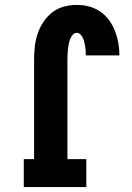

<svg xmlns="http://www.w3.org/2000/svg" viewBox="-20 -763 540 783"><path d="M77 0V-114H119V-520Q119 -547 122 -573.5Q125 -600 133.5 -625.5Q142 -651 157 -673.5Q172 -696 193 -712.5Q214 -729 240.5 -736Q267 -743 293 -743Q319 -743 343.5 -736.5Q368 -730 389 -715.5Q410 -701 425 -680.5Q440 -660 449 -636.5Q458 -613 462.5 -588Q467 -563 467 -537H330Q330 -546 329.5 -555Q329 -564 327.5 -573Q326 -582 324 -590.5Q322 -599 318.5 -607Q315 -615 308.5 -622Q302 -629 293 -629Q283 -629 276 -620.5Q269 -612 265.5 -602Q262 -592 260 -582Q258 -572 257 -561.5Q256 -551 255.5 -540.5Q255 -530 255 -520V-114H332V0Z"/></svg>

Font: Iosevka Curly Slab Heavy
Style: Regular
Weight: 900
Monospace: yes
Designer: Belleve Invis
Foundry: Belleve Invis
Version: Version 22.1.2; ttfautohint (v1.8.4)